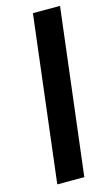

<svg xmlns="http://www.w3.org/2000/svg" viewBox="-116 -787 482 831"><g transform="rotate(-15 124.5 -371.5)"><path d="M32.7 0 122.6 -743.2H244.1L153.8 0Z"/></g></svg>

Font: Lato-BoldItalic
Style: Bold Italic
Weight: 700
Italic angle: -7°
Designer: Lukasz Dziedzic
Foundry: tyPoland Lukasz Dziedzic
Version: Version 1.104; Western+Polish opensource